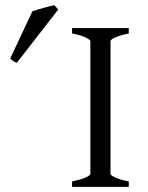

<svg xmlns="http://www.w3.org/2000/svg" viewBox="-20 -724 573 744"><path d="M259.3 0V-21Q292.5 -27.8 311.3 -35.9Q330.1 -43.9 330.1 -50.8V-564Q330.1 -569.8 312.3 -578.6Q294.4 -587.4 259.3 -594.2V-615.2H479V-594.2Q445.8 -587.4 427 -579.1Q408.2 -570.8 408.2 -564V-50.8Q408.2 -44.9 426 -36.4Q443.8 -27.8 479 -21V0ZM45.4 -481Q41.5 -481.9 38.6 -483.2Q35.6 -484.4 32.7 -486.3Q29.8 -488.3 26.9 -490.7Q23.9 -493.2 19.5 -497.1L105.5 -680.2Q113.3 -683.1 124 -686.3Q134.8 -689.5 146.5 -692.9Q158.2 -696.3 169.7 -699Q181.2 -701.7 190.4 -704.1L205.6 -687Z"/></svg>

Font: Gentium Plus
Style: Regular
Weight: 400
Designer: J. Victor Gaultney, Annie Olsen, Iska Routamaa
Foundry: SIL International
Version: Version 1.510